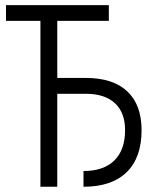

<svg xmlns="http://www.w3.org/2000/svg" viewBox="-20 -713 626 733"><path d="M298.8 0V-60.1Q375.5 -60.1 416.5 -100.3Q457.5 -140.6 457.5 -215.8Q457.5 -283.2 418.7 -319.1Q379.9 -355 307.6 -355H198.7V0H134.3V-633.3H2.9V-693.4H395.5V-633.3H198.7V-415.5H307.6Q411.1 -415.5 465.8 -364.3Q520.5 -313 520.5 -215.8Q520.5 -111.3 463.6 -55.7Q406.7 0 298.8 0Z"/></svg>

Font: CaskaydiaMono NF Light
Style: Regular
Weight: 300
Designer: Aaron Bell
Foundry: Saja Typeworks
Version: Version 2111.001; ttfautohint (v1.8.4);Nerd Fonts 3.1.1